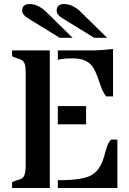

<svg xmlns="http://www.w3.org/2000/svg" viewBox="-20 -948 652 968"><path d="M41 0V-28.8Q52.7 -36.1 67.6 -40Q82.5 -43.9 88.9 -47.4Q95.2 -50.8 99.6 -58.1Q109.4 -73.2 109.4 -113.8V-579.1Q109.4 -620.1 102.3 -631.3Q95.2 -642.6 89.1 -645.8Q83 -648.9 75.2 -651.4Q50.8 -658.2 41 -665V-693.8H231V0ZM271.5 -40 280.8 -39.6Q390.6 -39.6 436.5 -62.5Q484.9 -86.9 504.9 -159.2Q509.3 -174.3 512.5 -186.8Q515.6 -199.2 519.5 -209.5Q526.9 -231 540 -244.1H571.8V0H271.5ZM452.1 -693.8Q482.4 -693.8 549.8 -701.2V-461.9H515.6Q498.5 -483.9 489.3 -511.2Q480 -538.6 470.2 -564.5Q460.4 -590.3 450.7 -606Q440.9 -621.6 426.3 -632.3Q397 -653.8 346.9 -653.8Q296.9 -653.8 271.5 -646.5V-693.8ZM271.5 -413.1H414.1V-321.3H271.5ZM265.6 -894Q265.6 -927.7 303.2 -927.7Q343.3 -927.7 383.3 -891.6L520 -757.3H455.1L295.4 -855.5Q265.6 -873.5 265.6 -894ZM91.8 -894Q91.8 -927.7 129.4 -927.7Q169.4 -927.7 209.5 -891.6L346.2 -757.3H281.2L121.6 -855.5Q91.8 -873.5 91.8 -894Z"/></svg>

Font: Stardos Stencil
Style: Regular
Weight: 400
Version: Version 1.000